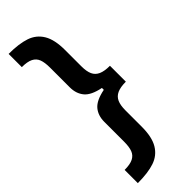

<svg xmlns="http://www.w3.org/2000/svg" viewBox="-305 -760 984 984"><g transform="rotate(-45 187.0 -268.5)"><path d="M241.2 -109.4V8.8Q241.2 84 216.1 125.7Q190.9 167.5 143.8 183.3Q96.7 199.2 22.5 199.2V103.5Q62.5 103.5 84.2 92.5Q106 81.5 114.5 59.1Q123 36.6 123 -1V-144.5Q123 -189.9 147.9 -219.7Q172.9 -249.5 237.3 -262.2V-275.9Q172.9 -288.6 147.9 -318.8Q123 -349.1 123 -394.5V-537.1Q123 -575.2 114.5 -597.4Q106 -619.6 84.2 -630.6Q62.5 -641.6 22.5 -641.6V-737.3Q96.7 -737.3 143.8 -721.4Q190.9 -705.6 216.1 -663.8Q241.2 -622.1 241.2 -546.9V-428.7Q241.2 -391.6 251.2 -369.6Q261.2 -347.7 284.2 -337.4Q307.1 -327.1 346.7 -327.1V-211.9Q307.1 -211.9 284.2 -201.4Q261.2 -190.9 251.2 -168.7Q241.2 -146.5 241.2 -109.4Z"/></g></svg>

Font: Pretendard Std SemiBold
Style: Regular
Weight: 600
Designer: Base glyphs from Inter by Rasmus Andersson; Hangeul glyphs from Noto Sans CJK(Source Han Sans) by Jang Soo-young and Kan
Foundry: Kil Hyung-jin
Version: Version 1.309